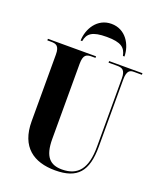

<svg xmlns="http://www.w3.org/2000/svg" viewBox="-167 -1033 962 1147"><g transform="rotate(20 314.0 -459.0)"><path d="M201 -771H211C220 -821 248 -845 341 -845C433 -845 460 -821 470 -771H480C479 -846 432 -928 341 -928C251 -928 203 -846 201 -771ZM322 10C464 10 520 -55 520 -213V-638C520 -697 540 -704 564 -704H615V-714H403V-704H457C489 -704 510 -697 510 -642V-208C510 -71 461 -9 359 -9C285 -9 243 -46 243 -161V-638C243 -697 264 -704 296 -704H320V-714H14V-704H38C69 -704 91 -697 91 -642V-218C91 -54 187 10 322 10Z"/></g></svg>

Font: Noto Serif Display Condensed Extra
Style: Regular
Weight: 800
Width: 3
Designer: Monotype Design Team
Foundry: Monotype Imaging Inc.
Version: Version 1.900